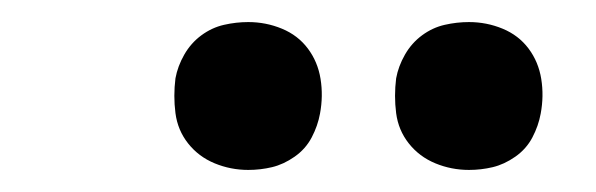

<svg xmlns="http://www.w3.org/2000/svg" viewBox="-20 -757 540 174"><path d="M405 -603Q389 -603 374.5 -609Q360 -615 350.5 -627Q341 -639 339 -654.5Q337 -670 339 -686Q341 -697 347 -707.5Q353 -718 362.5 -725Q372 -732 383 -734.5Q394 -737 405 -737Q421 -737 435.5 -731Q450 -725 459 -713Q468 -701 470.5 -685.5Q473 -670 470 -654Q468 -643 462.5 -632.5Q457 -622 447 -615Q437 -608 426.5 -605.5Q416 -603 405 -603ZM205 -603Q189 -603 174.5 -609Q160 -615 150.5 -627Q141 -639 139 -654.5Q137 -670 139 -686Q141 -697 147 -707.5Q153 -718 162.5 -725Q172 -732 183 -734.5Q194 -737 205 -737Q221 -737 235.5 -731Q250 -725 259 -713Q268 -701 270.5 -685.5Q273 -670 270 -654Q268 -643 262.5 -632.5Q257 -622 247 -615Q237 -608 226.5 -605.5Q216 -603 205 -603Z"/></svg>

Font: Iosevka Medium
Style: Italic
Weight: 500
Italic angle: -9°
Monospace: yes
Designer: Belleve Invis
Foundry: Belleve Invis
Version: Version 32.5.0; ttfautohint (v1.8.4)